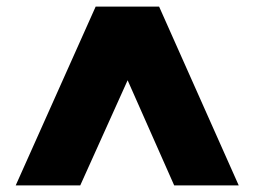

<svg xmlns="http://www.w3.org/2000/svg" viewBox="-20 -727 773 584"><path d="M27.8 -163.1 271 -707H463.9L706.1 -163.1H509.8L368.2 -482.9L224.1 -163.1Z"/></svg>

Font: Poppins ExtraBold
Style: Regular
Weight: 800
Designer: Ninad Kale (Devanagari), Jonny Pinhorn (Latin)
Foundry: Indian Type Foundry
Version: 4.004